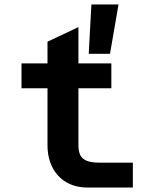

<svg xmlns="http://www.w3.org/2000/svg" viewBox="-20 -837 690 857"><path d="M370 0Q316 0 275.5 -24Q235 -48 213.5 -91Q192 -134 192 -189V-651L330 -716V-189Q330 -164 337.5 -146.5Q345 -129 365.5 -120Q386 -111 424 -111H573V0ZM76 -443V-554H477V-443ZM376 -597 388 -817H509L471 -597Z"/></svg>

Font: Azeret Mono SemiBold
Style: Regular
Weight: 600
Designer: Martin Vácha
Foundry: Displaay
Version: Version 1.002